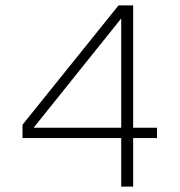

<svg xmlns="http://www.w3.org/2000/svg" viewBox="-20 -688 662 708"><path d="M427 0V-179H63V-228L417 -668H471V-217H559V-179H471V0ZM104 -217H427V-620Z"/></svg>

Font: Gantari ExtraLight
Style: Regular
Weight: 250
Designer: Anugrah Pasau
Foundry: Lafontype
Version: Version 1.000